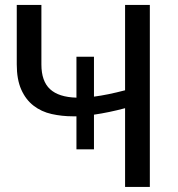

<svg xmlns="http://www.w3.org/2000/svg" viewBox="-20 -736 701 756"><path d="M570 -716.5V0H472.5V-310Q409 -293 350 -284.5V-148H281V-278Q274 -278 267.5 -278Q224 -278 183.5 -287Q143 -296 112 -320Q81 -344 63.5 -383.8Q46 -423.5 46 -482.5V-716.5H143V-482Q143 -416.5 177 -385Q211 -353.5 281 -351.5V-512.5H350V-355.5Q377 -359 407.5 -365.2Q438 -371.5 472.5 -380.5V-716.5Z"/></svg>

Font: Lato
Style: Regular
Weight: 400
Designer: Lukasz Dziedzic with Adam Twardoch and Botio Nikoltchev
Foundry: tyPoland Lukasz Dziedzic
Version: Version 2.010; 2014-09-01; http://www.latofonts.com/; ttfaut